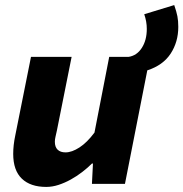

<svg xmlns="http://www.w3.org/2000/svg" viewBox="-20 -724 722 756"><path d="M162 12Q100 12 66 -20.5Q32 -53 32 -118Q32 -152 40 -190L102 -500H262L204 -210Q201 -196 198.5 -185.5Q196 -175 196 -166Q196 -145 207 -134.5Q218 -124 238 -124Q263 -124 293 -143.5Q323 -163 352 -202L410 -500H486Q519 -505 538.5 -535.5Q558 -566 558 -610Q558 -625 555.5 -639Q553 -653 548 -668L666 -704Q675 -678 678.5 -660Q682 -642 682 -618Q682 -559 652 -513Q622 -467 560 -447L472 0H342L346 -80H342Q325 -63 303.5 -46.5Q282 -30 258.5 -17Q235 -4 210.5 4Q186 12 162 12Z"/></svg>

Font: Source Code Pro Black
Style: Italic
Weight: 900
Italic angle: -11°
Monospace: yes
Designer: Paul D. Hunt, Teo Tuominen
Foundry: Adobe Systems Incorporated
Version: Version 1.050;PS 1.000;hotconv 16.6.51;makeotf.lib2.5.65220